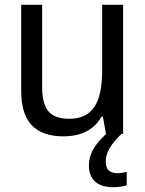

<svg xmlns="http://www.w3.org/2000/svg" viewBox="-20 -556 603 797"><path d="M243 10Q155 10 111.5 -36.5Q68 -83 68 -177V-536H155V-192Q155 -125 181 -94Q207 -63 267 -63Q317 -63 347 -86Q377 -109 390.5 -153Q404 -197 404 -259V-536H491V0H420L407 -72H402Q385 -43 361.5 -25Q338 -7 308.5 1.5Q279 10 243 10ZM450 221Q399 221 374 197Q349 173 349 132Q349 101 362 74Q375 47 395.5 25Q416 3 437 -14L484 0Q451 32 435 59Q419 86 419 115Q419 140 431.5 151.5Q444 163 469 163Q479 163 489 161Q499 159 506 157V213Q494 217 480.5 219Q467 221 450 221Z"/></svg>

Font: Noto Sans Mono SemiCondensed
Style: Regular
Weight: 400
Width: 4
Designer: Monotype Design Team
Foundry: Monotype Imaging Inc.
Version: Version 2.010